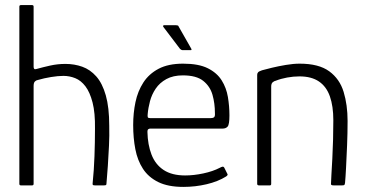

<svg xmlns="http://www.w3.org/2000/svg" viewBox="-20 -728 1448 754"><path d="M56 -6Q56 -180 56 -354Q56 -528 56 -702Q56 -708 62 -708Q73 -708 84 -708Q95 -708 106 -708Q112 -708 112 -702Q112 -643 112 -584Q112 -525 112 -466Q112 -460 114.5 -457.5Q117 -455 123 -457Q148 -464 177 -470.5Q206 -477 237 -477Q272 -477 303 -466Q334 -455 358 -428Q382 -401 395.5 -353.5Q409 -306 409 -234Q410 -196 408 -155.5Q406 -115 403.5 -76.5Q401 -38 398 -6Q398 -2 395.5 -1Q393 0 387 0Q378 0 369.5 0Q361 0 353 0Q346 0 344.5 -2Q343 -4 344 -11Q349 -59 351 -114.5Q353 -170 353 -222Q354 -285 343.5 -325.5Q333 -366 315.5 -389Q298 -412 275.5 -421Q253 -430 229 -430Q208 -430 180.5 -425.5Q153 -421 129 -414Q122 -413 117 -408Q112 -403 112 -390V-6Q112 0 106 0H62Q56 0 56 -6Z M503 -237Q503 -284 512 -327Q521 -370 543 -404Q565 -438 603 -458Q641 -478 699 -478Q760 -478 796 -460Q832 -442 850.5 -412.5Q869 -383 875 -347Q881 -311 881 -275Q881 -239 874 -231Q867 -223 854 -223H569Q567 -223 563 -221Q559 -219 559 -210Q560 -160 575 -121Q590 -82 622.5 -60.5Q655 -39 707 -39Q741 -39 778.5 -47Q816 -55 843 -69Q850 -73 854.5 -73.5Q859 -74 862 -67L872 -47Q875 -43 873.5 -40.5Q872 -38 868 -35Q836 -15 791.5 -4.5Q747 6 700 6Q640 6 601.5 -13Q563 -32 541.5 -65Q520 -98 511.5 -142Q503 -186 503 -237ZM824 -284Q824 -322 814.5 -355.5Q805 -389 778 -410.5Q751 -432 698 -432Q660 -432 633.5 -417.5Q607 -403 591.5 -380Q576 -357 569 -330.5Q562 -304 560 -280Q559 -271 560.5 -267.5Q562 -264 571 -264H806Q816 -264 820.5 -267.5Q825 -271 824 -284ZM698 -531Q692 -531 687 -536L621 -623Q620 -625 621 -627Q622 -629 623 -629H671Q675 -629 678 -628Q681 -627 682 -623L731 -537Q734 -531 729 -531Z M997 0Q990 0 990 -6Q990 -113 990 -220Q990 -327 990 -434Q990 -440 993.5 -444Q997 -448 1009 -452Q1023 -456 1048 -462Q1073 -468 1102.5 -473Q1132 -478 1157 -478Q1232 -478 1273 -448Q1314 -418 1329.5 -367Q1345 -316 1345 -253Q1345 -205 1343 -157Q1341 -109 1339 -70Q1337 -31 1335 -10Q1334 -3 1332 -1.5Q1330 0 1323 0H1290Q1283 0 1281 -2Q1279 -4 1280 -10Q1280 -17 1281.5 -42.5Q1283 -68 1285 -104Q1287 -140 1288 -180Q1289 -220 1289 -256Q1289 -311 1275.5 -349.5Q1262 -388 1232.5 -408Q1203 -428 1156 -428Q1132 -428 1107.5 -423.5Q1083 -419 1063 -411Q1057 -410 1051 -405Q1045 -400 1045 -388Q1045 -328 1045 -264Q1045 -200 1045 -135.5Q1045 -71 1045 -6Q1045 0 1040 0Z"/></svg>

Font: Glory Thin Light
Style: Regular
Weight: 300
Version: Version 1.011